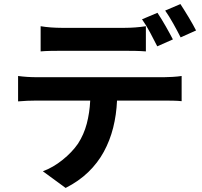

<svg xmlns="http://www.w3.org/2000/svg" viewBox="-20 -851 996 945"><path d="M161 -356Q140 -356 114.5 -355Q89 -354 69 -352V-477Q91 -474 114.5 -472.5Q138 -471 161 -471H787Q802 -471 828.5 -472.5Q855 -474 874 -477V-353Q856 -355 831.5 -355.5Q807 -356 787 -356H556Q553 -286 537 -222.5Q521 -159 491 -104Q461 -49 414.5 -4Q368 41 303 74L191 -8Q242 -27 288.5 -64.5Q335 -102 364 -144Q393 -189 407 -242Q421 -295 424 -356ZM180 -722Q203 -718 230.5 -716Q258 -714 282 -714H595Q619 -714 646 -716Q673 -718 698 -722V-598Q673 -600 646.5 -600.5Q620 -601 595 -601H282Q258 -601 229.5 -600.5Q201 -600 180 -598ZM755 -788Q764 -775 774.5 -757.5Q785 -740 795.5 -722Q806 -704 815 -687Q824 -670 831 -657L754 -623Q739 -653 719 -690.5Q699 -728 679 -756ZM869 -667Q854 -697 833 -734.5Q812 -772 793 -799L868 -831Q877 -817 888 -799.5Q899 -782 909.5 -764.5Q920 -747 929.5 -730Q939 -713 945 -701Z"/></svg>

Font: Kinto Sans
Style: Bold
Weight: 700
Designer: Authors: Ryoko NISHIZUKA  (kana & ideographs); Paul D. Hunt (Latin, Greek & Cyrillic); Wenlong ZHANG  (bopomofo); Sandol
Foundry: Adobe Systems Incorporated, ookami Inc.
Version: Version 0.001